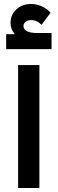

<svg xmlns="http://www.w3.org/2000/svg" viewBox="-20 -945 289 965"><path d="M71 -618H178V0H71ZM11 -773H51L52 -777Q33 -799 33 -830Q33 -871 62.5 -898Q92 -925 137 -925Q164 -925 190.5 -913Q217 -901 234 -881L189 -820Q166 -844 137 -844Q120 -844 109 -835.5Q98 -827 98 -815Q98 -779 168 -779H239V-698H11Z"/></svg>

Font: IBM Plex Sans Arabic SemiBold
Style: Regular
Weight: 600
Designer: Mike Abbink, Paul van der Laan, Pieter van Rosmalen, Wael Morcos, Khajak Apelian
Foundry: Bold Monday
Version: Version 1.1